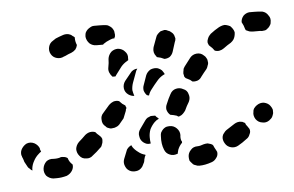

<svg xmlns="http://www.w3.org/2000/svg" viewBox="-54 -328 601 393"><g transform="rotate(-5 246.5 -132.0)"><path d="M69 17Q76 14 80 8Q84 2 83 -5Q82 -6 81 -7Q76 -12 74 -19Q70 -22 65 -22Q61 -23 57 -21Q52 -20 49 -20Q47 -20 45 -20Q36 -21 30 -16Q24 -10 23 -2Q22 6 27 13Q33 19 41 20Q45 20 49 20Q58 20 69 17ZM190 9Q193 16 201 19Q208 21 215 19Q221 17 225 11L227 7Q228 5 229 3Q230 0 230 -2L232 -9Q233 -9 233 -10Q233 -11 233 -12Q225 -14 219 -19Q212 -24 208 -30Q207 -32 206 -34Q202 -32 199 -29Q196 -26 195 -22L189 -7Q186 1 190 9ZM367 15Q373 13 377 7Q381 2 380 -5Q379 -7 378 -9Q375 -14 373 -19Q372 -20 371 -21Q370 -21 369 -22Q366 -23 362 -24Q358 -24 354 -23Q346 -20 341 -20Q332 -20 327 -14Q321 -8 321 0Q321 4 322 8Q324 11 327 14Q329 17 333 18Q337 20 341 20Q353 20 367 15ZM-15 -19Q-16 -23 -18 -28Q-19 -29 -19 -31Q-19 -32 -20 -33Q-20 -33 -20 -34Q-21 -41 -17 -47Q-13 -53 -7 -56Q1 -59 9 -55Q16 -51 19 -44Q19 -43 19 -42Q20 -39 21 -37Q18 -35 16 -33Q9 -27 5 -19Q1 -12 0 -4Q0 -2 0 0Q-3 -1 -5 -4Q-8 -6 -9 -8Q-12 -13 -15 -19ZM283 -8Q275 -11 272 -19Q267 -31 268 -47Q268 -51 269 -54Q271 -58 274 -61Q276 -63 280 -65Q284 -66 288 -66Q296 -66 302 -60Q308 -54 308 -46Q307 -39 309 -34Q310 -33 310 -32Q310 -31 310 -30Q304 -24 301 -16Q300 -12 299 -8Q299 -8 299 -8Q298 -8 298 -8Q290 -5 283 -8ZM449 -35Q452 -40 450 -46Q448 -49 446 -52Q443 -55 442 -59Q440 -60 438 -61Q437 -62 435 -62Q431 -63 427 -62Q423 -61 420 -59Q411 -53 403 -48Q400 -46 398 -43Q395 -40 394 -36Q393 -32 394 -28Q395 -24 397 -21Q401 -14 409 -12Q417 -10 424 -14Q433 -19 442 -26Q447 -29 449 -35ZM146 -40Q148 -44 148 -48Q148 -50 148 -52Q147 -54 146 -56Q144 -58 142 -60Q138 -63 135 -67Q130 -69 124 -68Q119 -67 114 -63Q107 -56 100 -50Q94 -44 93 -36Q93 -28 98 -22Q103 -15 112 -15Q120 -14 126 -20Q134 -26 142 -34Q145 -36 146 -40ZM248 -63Q252 -71 258 -77Q262 -81 267 -83Q267 -83 266 -84Q266 -84 265 -85Q262 -87 260 -90Q258 -90 256 -90Q254 -90 251 -90Q248 -89 244 -87Q241 -85 239 -82L227 -65Q222 -58 224 -50Q225 -42 232 -37Q235 -35 238 -34Q242 -33 246 -34Q245 -40 245 -47Q245 -55 248 -63ZM498 -66Q500 -70 501 -74Q501 -78 501 -81Q500 -85 497 -89Q493 -95 484 -97Q476 -98 469 -93Q466 -91 463 -87Q461 -84 461 -80Q460 -76 461 -72Q462 -68 464 -65Q469 -58 477 -57Q485 -55 492 -60L493 -61Q496 -63 498 -66ZM203 -111Q202 -112 202 -113Q201 -115 201 -116Q198 -118 195 -120Q192 -123 189 -126Q183 -128 177 -126Q172 -124 168 -120Q161 -112 155 -105Q149 -99 150 -91Q150 -82 157 -77Q159 -74 163 -73Q167 -71 171 -72Q175 -72 179 -74Q182 -75 185 -78Q190 -84 195 -90L201 -105Q201 -108 203 -111ZM307 -84Q308 -84 309 -84Q310 -85 311 -85Q314 -86 317 -89Q320 -92 322 -95Q326 -104 331 -112Q335 -120 332 -128Q330 -136 322 -139Q315 -143 307 -141Q299 -139 295 -131Q290 -122 286 -112Q283 -106 284 -100Q286 -93 291 -89Q298 -88 304 -86Q305 -85 307 -84ZM241 -143Q240 -149 242 -154L249 -174Q252 -181 259 -185Q267 -188 274 -186Q279 -184 282 -181Q285 -177 287 -173Q285 -172 283 -171Q276 -167 271 -161Q264 -153 258 -145Q253 -139 251 -132Q249 -133 247 -133Q243 -137 241 -143ZM232 -189Q228 -189 224 -187Q220 -185 218 -182L205 -166Q200 -159 201 -151Q202 -143 209 -138Q212 -136 215 -135Q218 -134 221 -134Q219 -140 218 -146Q218 -154 221 -162L228 -181Q229 -185 232 -189ZM326 -178Q326 -181 329 -185Q335 -193 342 -202Q347 -208 355 -209Q364 -210 370 -204Q373 -202 375 -198Q377 -195 377 -191Q378 -187 376 -183Q375 -179 373 -176Q367 -169 361 -161Q358 -156 353 -154Q347 -152 342 -153Q338 -157 333 -159Q331 -160 329 -161Q327 -163 326 -165Q326 -168 325 -170Q325 -174 326 -178ZM174 -186Q172 -191 173 -196Q175 -206 175 -214Q176 -222 182 -228Q188 -233 196 -233Q205 -232 210 -226Q216 -220 215 -212Q215 -210 215 -208Q214 -207 212 -206Q205 -202 200 -196L188 -180Q187 -178 186 -177Q183 -177 180 -177Q176 -181 174 -186ZM289 -204Q295 -204 300 -207Q305 -211 307 -217L313 -236Q315 -240 315 -244Q314 -248 313 -251Q311 -255 308 -257Q305 -260 301 -261Q298 -263 294 -263Q290 -262 286 -261Q283 -259 280 -256Q277 -253 276 -249L269 -230Q268 -226 268 -223Q268 -219 270 -215Q271 -213 272 -212Q273 -210 274 -209Q278 -208 282 -207Q286 -205 289 -204ZM383 -241Q385 -244 388 -247Q397 -254 406 -259Q410 -261 414 -262Q418 -263 421 -262Q425 -261 429 -259Q432 -256 434 -253Q436 -250 437 -246Q437 -242 436 -238Q435 -234 433 -231Q431 -228 427 -225Q420 -221 412 -215Q408 -212 403 -211Q398 -210 393 -212Q389 -218 384 -222Q383 -223 382 -224Q381 -226 380 -229Q380 -231 380 -233Q381 -237 383 -241ZM88 -228Q86 -227 85 -227Q78 -223 70 -225Q62 -227 58 -234Q54 -241 56 -249Q58 -257 65 -261Q68 -263 71 -265Q78 -268 87 -271Q90 -272 94 -272Q98 -272 102 -270Q104 -269 106 -267Q108 -266 110 -264Q110 -263 110 -262Q110 -255 113 -248Q112 -243 109 -239Q105 -235 100 -233Q94 -231 88 -228ZM480 -284Q489 -284 497 -283Q505 -281 509 -274Q514 -268 512 -259Q512 -256 509 -252Q507 -249 504 -247Q501 -244 497 -244Q493 -243 489 -244Q485 -244 480 -244Q478 -244 475 -244Q471 -244 467 -245Q464 -246 460 -248Q460 -248 460 -249Q459 -249 459 -250Q459 -250 459 -250Q457 -258 453 -265Q453 -265 453 -265Q453 -272 458 -278Q463 -283 470 -284Q476 -284 480 -284ZM153 -244Q145 -244 139 -249Q133 -255 132 -263Q132 -267 133 -271Q135 -275 137 -277Q140 -280 144 -282Q147 -284 151 -284Q157 -284 163 -284Q171 -284 178 -283Q181 -282 185 -279Q188 -277 190 -273Q192 -270 192 -266Q193 -262 192 -258Q192 -257 191 -257Q191 -256 191 -255Q186 -255 182 -253Q174 -250 167 -245Q167 -244 167 -244Q165 -244 163 -244Q158 -244 153 -244Z"/></g></svg>

Font: FRB American Cursive Dashed
Style: Bold Italic
Weight: 700
Italic angle: -25°
Version: Version 2.0;Modular Font Editor K font №1